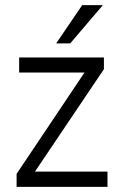

<svg xmlns="http://www.w3.org/2000/svg" viewBox="-20 -732 486 752"><path d="M255 -562H200L302 -712H383ZM401 0H45V-51L311 -448H55V-507H387V-461L117 -60H401Z"/></svg>

Font: Hind Kochi Light
Style: Regular
Weight: 300
Designer: Dhruvi Tolia
Foundry: Indian Type Foundry
Version: Version 0.702;PS 1.0;hotconv 1.0.81;makeotf.lib2.5.63406